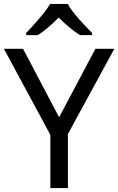

<svg xmlns="http://www.w3.org/2000/svg" viewBox="-20 -964 606 984"><path d="M327 -944H237C211 -899 151 -834 114 -795V-784H174C209 -806 245 -838 281 -874C317 -838 355 -805 390 -784H452V-795C414 -833 351 -899 327 -944ZM283 -363 98 -714H0L238 -273V0H328V-277L566 -714H469Z"/></svg>

Font: Noto Sans Psalter Pahlavi
Style: Regular
Weight: 400
Designer: Monotype Design Team
Foundry: Monotype Imaging Inc.
Version: Version 2.002